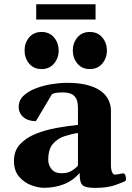

<svg xmlns="http://www.w3.org/2000/svg" viewBox="-20 -895 636 927"><path d="M47.4 -118.2Q47.4 -167 76.7 -198.5Q106 -230 152.6 -248.8Q199.2 -267.6 253.2 -277.3Q307.1 -287.1 356.4 -292V-372.6Q356.4 -403.8 347.2 -420.2Q337.9 -436.5 321.3 -442.6Q304.7 -448.7 282.7 -448.7Q258.3 -448.7 247.1 -446Q235.8 -443.4 231 -440.4L153.3 -310.1Q115.7 -310.1 93 -329.3Q70.3 -348.6 70.3 -378.9Q70.3 -410.6 93.5 -432.6Q116.7 -454.6 153.1 -468.5Q189.5 -482.4 229.5 -488.8Q269.5 -495.1 303.7 -495.1Q359.4 -495.1 399.7 -484.9Q439.9 -474.6 465.6 -456.3Q491.2 -438 503.4 -413.3Q515.6 -388.7 515.6 -359.4V-96.7Q515.6 -77.6 521 -64.7Q526.4 -51.8 534.2 -51.8Q541 -51.8 555.9 -54.9Q570.8 -58.1 573.7 -58.1Q582 -58.1 585.2 -48.6Q588.4 -39.1 588.4 -30.3Q588.4 -23.9 585.4 -21.5Q577.6 -16.1 538.1 -2Q498.5 12.2 439 12.2Q393.6 12.2 379.2 -0.5Q364.7 -13.2 364.7 -53.2V-60.5Q333 -22.9 288.6 -5.6Q244.1 11.7 192.9 11.7Q163.6 11.7 129.6 -1.2Q95.7 -14.2 71.5 -42.7Q47.4 -71.3 47.4 -118.2ZM212.9 -123Q212.9 -98.6 228.8 -78.6Q244.6 -58.6 276.9 -58.6Q308.1 -58.6 327.6 -71.3Q347.2 -84 356.4 -95.7V-252.9Q323.7 -248 290.5 -237.1Q257.3 -226.1 235.1 -200Q212.9 -173.8 212.9 -123ZM413.6 -561.5Q376 -561.5 353.8 -587.9Q331.5 -614.3 331.5 -650.9Q331.5 -688 353.8 -714.4Q376 -740.7 413.6 -740.7Q451.2 -740.7 473.6 -714.4Q496.1 -688 496.1 -650.9Q496.1 -614.3 473.6 -587.9Q451.2 -561.5 413.6 -561.5ZM180.7 -561.5Q143.1 -561.5 120.8 -587.9Q98.6 -614.3 98.6 -650.9Q98.6 -688 120.8 -714.4Q143.1 -740.7 180.7 -740.7Q218.3 -740.7 240.7 -714.4Q263.2 -688 263.2 -650.9Q263.2 -614.3 240.7 -587.9Q218.3 -561.5 180.7 -561.5ZM154.8 -800.8V-874.5H441.4V-800.8Z"/></svg>

Font: Gelasio
Style: Bold
Weight: 700
Designer: Eben Sorkin
Foundry: Eben Sorkin
Version: Version 1.008